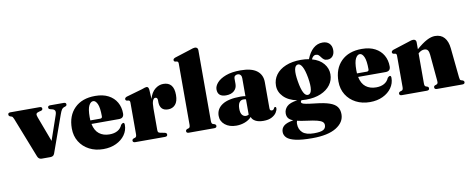

<svg xmlns="http://www.w3.org/2000/svg" viewBox="-79 -1131 4309 1752"><g transform="rotate(-10 2075.0 -255.0)"><path d="M309.5 0H229.5Q202 0 191 -27.5L44.5 -401Q39 -414 35.2 -418.8Q31.5 -423.5 26 -425.5L11.5 -430.5Q-1 -436 -1 -448.5Q-1 -466 20.5 -466H292.5Q314 -466 314 -448.5Q314 -435.5 298.5 -431L280 -426.5Q259 -421.5 254.2 -411.5Q249.5 -401.5 258 -379L346 -144L423.5 -368.5Q433 -395.5 427 -408.8Q421 -422 402 -426.5L384 -431Q368 -435.5 368 -448.5Q368 -466 389.5 -466H516Q537.5 -466 537.5 -448.5Q537.5 -435.5 523 -431L512.5 -427.5Q499.5 -424 490.2 -410.5Q481 -397 470 -365.5L348 -24.5Q342.5 -10 332 -5Q321.5 0 309.5 0Z M1032 -278Q1032 -233 986.5 -233H731.5Q744.5 -169.5 782.8 -140Q821 -110.5 878.5 -110.5Q922 -110.5 952.5 -127.5Q983 -144.5 997 -178.5Q1010.5 -192 1018 -192Q1030 -192 1030 -171.5Q1030 -121 1000.5 -79.2Q971 -37.5 919.2 -12.8Q867.5 12 800 12Q727.5 12 670.5 -17.5Q613.5 -47 580.5 -100Q547.5 -153 547.5 -223Q547.5 -341 616.8 -410Q686 -479 808 -479Q880 -479 930 -452.8Q980 -426.5 1006 -381Q1032 -335.5 1032 -278ZM726 -296.5Q726 -281 727 -266.5H818.5Q837 -266.5 837 -285.5Q837 -366 820.8 -400.8Q804.5 -435.5 782.5 -435.5Q759.5 -435.5 742.8 -404Q726 -372.5 726 -296.5Z M1305.5 -449.5 1310.5 -363Q1327 -421.5 1362.5 -450.2Q1398 -479 1439.5 -479Q1537 -479 1537 -360Q1537 -300 1511.2 -271.2Q1485.5 -242.5 1445 -242.5Q1406 -242.5 1387 -263Q1368 -283.5 1367 -321V-341.5Q1366 -367 1346 -367Q1331.5 -367 1322.2 -345.5Q1313 -324 1313 -273.5V-73.5Q1313 -60.5 1317.2 -54.2Q1321.5 -48 1334 -45.5L1377 -37Q1395 -33 1395 -18Q1395 0 1371.5 0H1096.5Q1073.5 0 1073.5 -18Q1073.5 -30 1088 -36L1102.5 -40.5Q1115.5 -45 1115.5 -69.5V-362.5Q1115.5 -382 1102.5 -384.5L1086.5 -386.5Q1073.5 -390 1073.5 -402.5Q1073.5 -415 1092.5 -422.5L1238.5 -464.5Q1260 -472.5 1269.5 -475Q1279 -477.5 1285 -477.5Q1302 -477.5 1305.5 -449.5Z M1809 -727.5V-71Q1809 -45 1822 -40.5L1836.5 -36Q1851 -30 1851 -18Q1851 0 1828.5 0H1592.5Q1570 0 1570 -18Q1570 -30 1584 -36L1599 -40.5Q1611.5 -45 1611.5 -71V-637.5Q1611.5 -655.5 1598.5 -658.5L1583.5 -660.5Q1570 -663.5 1570 -676.5Q1570 -689 1589 -696.5L1736.5 -743.5Q1767.5 -755 1780.5 -755Q1794.5 -755 1801.8 -747.2Q1809 -739.5 1809 -727.5Z M1887 -103.5Q1887 -168 1943.5 -205.2Q2000 -242.5 2115 -242.5Q2140.5 -242.5 2159 -238.5V-406.5Q2159 -425 2149.2 -436Q2139.5 -447 2123.5 -447Q2108.5 -447 2098.8 -438.8Q2089 -430.5 2089 -416.5V-363Q2089 -325 2061.8 -300.8Q2034.5 -276.5 1987 -276.5Q1909.5 -276.5 1909.5 -345Q1909.5 -375.5 1936.5 -406.2Q1963.5 -437 2018 -457.8Q2072.5 -478.5 2154.5 -478.5Q2256 -478.5 2305.8 -440.5Q2355.5 -402.5 2355.5 -334V-91.5Q2355.5 -68.5 2374.5 -68.5Q2391 -68.5 2398 -88Q2402 -94.5 2408 -94.5Q2418 -94.5 2418 -81Q2418 -64 2404 -42Q2390 -20 2360.2 -4Q2330.5 12 2283.5 12Q2236.5 12 2208.2 -3.8Q2180 -19.5 2173.5 -43.5Q2149 -16.5 2111.2 -2.2Q2073.5 12 2032 12Q1967.5 12 1927.2 -20.8Q1887 -53.5 1887 -103.5ZM2083.5 -135Q2083.5 -96.5 2097.5 -78.5Q2111.5 -60.5 2133.5 -60.5Q2146 -60.5 2159 -67.5V-209.5Q2148.5 -212.5 2134.5 -212.5Q2111 -212.5 2097.2 -193Q2083.5 -173.5 2083.5 -135Z M2777.5 -62.5Q2858 -54 2905.5 -37.5Q2953 -21 2973.2 6.2Q2993.5 33.5 2993.5 75.5Q2993.5 150 2916.8 197.5Q2840 245 2694.5 245Q2597 245 2540.5 232.2Q2484 219.5 2460.2 196.5Q2436.5 173.5 2436.5 142.5Q2436.5 108.5 2462 86.5Q2487.5 64.5 2550.5 54Q2519 42 2506.2 24.5Q2493.5 7 2493.5 -19Q2493.5 -55.5 2521 -82.8Q2548.5 -110 2618 -119.5Q2537.5 -136 2493.8 -181Q2450 -226 2450 -284.5Q2450 -340.5 2481.8 -384Q2513.5 -427.5 2572.8 -452.2Q2632 -477 2714 -477Q2753.5 -477 2788.5 -470.5Q2812 -532 2849.5 -565.2Q2887 -598.5 2936 -598.5Q2975.5 -598.5 2998.2 -576Q3021 -553.5 3021 -514Q3021 -479 3003 -458Q2985 -437 2954 -437Q2934 -437 2922 -446.2Q2910 -455.5 2901.2 -468Q2892.5 -480.5 2882.5 -489.8Q2872.5 -499 2856 -499Q2831 -499 2815 -464Q2884.5 -444.5 2921 -400.2Q2957.5 -356 2957.5 -302Q2957.5 -246.5 2925.5 -203.5Q2893.5 -160.5 2835.8 -136Q2778 -111.5 2700.5 -111.5Q2678 -111.5 2657.5 -113.5Q2648 -108 2648 -98Q2648 -91 2656 -85.2Q2664 -79.5 2691.5 -74.2Q2719 -69 2777.5 -62.5ZM2678.5 -440Q2629 -431.5 2653.5 -287.5Q2677.5 -143 2726.5 -151.5Q2775.5 -160 2751.5 -304.5Q2739 -376 2720 -410Q2701 -444 2678.5 -440ZM2578.5 91.5Q2578.5 143 2611.2 173.2Q2644 203.5 2717 203.5Q2778 203.5 2802.8 190Q2827.5 176.5 2827.5 146.5Q2827.5 128.5 2813.8 116.5Q2800 104.5 2766.2 95.8Q2732.5 87 2672.5 79.5Q2618 72.5 2584 64Q2578.5 75 2578.5 91.5Z M3502.5 -278Q3502.5 -233 3457 -233H3202Q3215 -169.5 3253.2 -140Q3291.5 -110.5 3349 -110.5Q3392.5 -110.5 3423 -127.5Q3453.5 -144.5 3467.5 -178.5Q3481 -192 3488.5 -192Q3500.5 -192 3500.5 -171.5Q3500.5 -121 3471 -79.2Q3441.5 -37.5 3389.8 -12.8Q3338 12 3270.5 12Q3198 12 3141 -17.5Q3084 -47 3051 -100Q3018 -153 3018 -223Q3018 -341 3087.2 -410Q3156.5 -479 3278.5 -479Q3350.5 -479 3400.5 -452.8Q3450.5 -426.5 3476.5 -381Q3502.5 -335.5 3502.5 -278ZM3196.5 -296.5Q3196.5 -281 3197.5 -266.5H3289Q3307.5 -266.5 3307.5 -285.5Q3307.5 -366 3291.2 -400.8Q3275 -435.5 3253 -435.5Q3230 -435.5 3213.2 -404Q3196.5 -372.5 3196.5 -296.5Z M3783 -452.5V-387Q3838 -435 3879.8 -457Q3921.5 -479 3956.5 -479Q4012 -479 4043 -443.5Q4074 -408 4080.5 -343.5L4108 -71Q4109.5 -56.5 4111.8 -49.8Q4114 -43 4121 -40.5L4135.5 -36Q4150 -30 4150 -18Q4150 0 4127.5 0H3891.5Q3868.5 0 3868.5 -19Q3868.5 -30 3880 -35.5L3894.5 -40.5Q3901.5 -43.5 3905 -50Q3908.5 -56.5 3907 -71L3884.5 -318.5Q3882 -347 3871.8 -360.8Q3861.5 -374.5 3839.5 -374.5Q3812 -374.5 3784.5 -350.5L3783 -349V-71Q3783 -56.5 3785.8 -50Q3788.5 -43.5 3795.5 -40.5L3810 -35.5Q3821.5 -30 3821.5 -19Q3821.5 0 3798.5 0H3566Q3543.5 0 3543.5 -18Q3543.5 -30 3558 -36L3572.5 -40.5Q3585.5 -45 3585.5 -71V-362.5Q3585.5 -380.5 3572.5 -383L3557.5 -385Q3544 -388.5 3544 -401.5Q3544 -413.5 3562.5 -421L3710.5 -468.5Q3727 -474.5 3736.2 -477Q3745.5 -479.5 3755 -479.5Q3768.5 -479.5 3775.8 -472Q3783 -464.5 3783 -452.5Z"/></g></svg>

Font: Fraunces 72pt S000 Black
Style: Regular
Weight: 900
Version: Version 1.000; ttfautohint (v1.8.3)